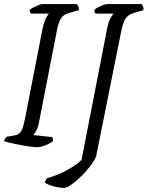

<svg xmlns="http://www.w3.org/2000/svg" viewBox="-28 -724 726 944"><path d="M151 0Q144 0 128.5 -2Q113 -4 93 -7.5Q73 -11 52.5 -15Q32 -19 16 -23Q0 -27 -8 -30Q-6 -38 -2 -43.5Q2 -49 6 -52L33 -56Q51 -59 62 -65Q73 -71 81 -89.5Q89 -108 96 -146L181 -582Q190 -621 199.5 -637.5Q209 -654 212 -657H125Q122 -660 120 -664.5Q118 -669 117 -675Q124 -681 136.5 -687.5Q149 -694 161.5 -699Q174 -704 180 -704H349Q353 -700 357 -692.5Q361 -685 360 -674L314 -661Q284 -653 272 -634Q260 -615 252 -575L164 -124Q160 -101 151.5 -84.5Q143 -68 136 -60L228 -50Q229 -49 231 -43Q233 -37 233 -30Q217 -18 193.5 -9Q170 0 151 0ZM286 200Q274 200 255.5 196.5Q237 193 219.5 187Q202 181 192 174Q194 168 197 161.5Q200 155 204 152Q263 135 307 109.5Q351 84 373 62L498 -580Q505 -617 515.5 -635Q526 -653 530 -657H441Q440 -660 437.5 -664.5Q435 -669 436 -675Q442 -682 455 -688.5Q468 -695 480.5 -699.5Q493 -704 498 -704H668Q671 -700 675 -692.5Q679 -685 677 -674L633 -661Q604 -653 591 -635Q578 -617 569 -575L445 43Q439 62 419 88.5Q399 115 373.5 140.5Q348 166 324 183Q300 200 286 200Z"/></svg>

Font: Texturina Medium 12pt ExtraLight
Style: Italic
Weight: 250
Italic angle: -11°
Version: Version 1.002